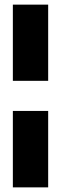

<svg xmlns="http://www.w3.org/2000/svg" viewBox="-20 -731 272 829"><path d="M35.5 78V-252H188V78ZM35.5 -382V-711H188V-382Z"/></svg>

Font: Anybody ExtraExpanded Regular
Style: Bold
Weight: 700
Width: 8
Designer: Tyler Finck
Foundry: Etcetera Type Company
Version: Version 1.010; ttfautohint (v1.8.3) -l 8 -r 50 -G 200 -x 14 